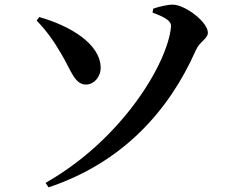

<svg xmlns="http://www.w3.org/2000/svg" viewBox="-20 -760 1040 822"><path d="M188 42C500 -62 701 -280 818 -544C834 -582 870 -594 870 -620C870 -665 776 -737 723 -740C697 -741 660 -731 636 -723L633 -706C696 -683 715 -667 712 -644C697 -489 504 -164 175 23ZM137 -672C178 -629 209 -587 242 -530C284 -460 299 -398 348 -398C382 -398 411 -430 411 -470C410 -573 279 -650 148 -687Z"/></svg>

Font: Noto Serif KR
Style: Bold
Weight: 700
Designer: Ryoko NISHIZUKA 西塚涼子 (kana & ideographs); Frank Grießhammer (Latin, Greek & Cyrillic); Wenlong ZHANG 张文龙 (bopomofo); San
Foundry: Adobe
Version: Version 2.001;hotconv 1.1.0;makeotfexe 2.6.0